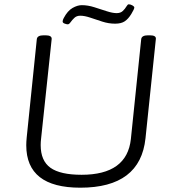

<svg xmlns="http://www.w3.org/2000/svg" viewBox="-20 -866 806 892"><path d="M353 6Q102 6 102 -191Q102 -207 104 -227L151 -684Q153 -702 183 -702H191Q222 -702 220 -684L171 -223Q170 -215 169.5 -207.5Q169 -200 169 -192Q169 -119 214.5 -86.5Q260 -54 359 -54Q570 -54 588 -220L636 -684Q638 -702 668 -702H676Q707 -702 704 -684L656 -224Q632 6 353 6ZM295 -753Q289 -753 280 -756.5Q271 -760 271 -766Q271 -773 276 -782Q294 -816 317 -829Q340 -842 360 -842Q388 -842 418 -832.5Q448 -823 475.5 -814Q503 -805 522 -805Q540 -805 550.5 -815Q561 -825 567 -835.5Q573 -846 578 -846Q586 -846 595 -841Q604 -836 604 -831Q604 -824 590 -801Q576 -778 559.5 -767Q543 -756 515 -756Q485 -756 455.5 -765.5Q426 -775 399.5 -784Q373 -793 353 -793Q336 -793 325.5 -783Q315 -773 308 -763Q301 -753 295 -753Z"/></svg>

Font: Asap Semi Expanded Semi Expanded Light
Style: Italic
Weight: 300
Width: 6
Italic angle: -6°
Designer: Pablo Cosgaya
Foundry: Omnibus-Type
Version: Version 3.001; ttfautohint (v1.8.4.7-5d5b)